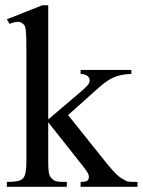

<svg xmlns="http://www.w3.org/2000/svg" viewBox="-20 -715 546 735"><path d="M288.6 0V-18.6Q302.7 -18.6 309.6 -20.8Q316.4 -22.9 318.8 -29.8Q320.3 -33.7 320.3 -37.6Q320.3 -42 318.6 -46.9Q316.9 -51.8 312.7 -58.3Q308.6 -64.9 301.3 -74.2L164.6 -247.1V-101.1Q164.6 -85 165 -74.2Q165.5 -63.5 166.7 -55.9Q168 -48.3 169.9 -43.5Q171.9 -38.6 175.3 -34.7Q179.7 -29.8 183.8 -26.6Q188 -23.4 194.3 -21.5Q200.7 -19.5 210.4 -19Q220.2 -18.6 235.8 -18.6V0H6.3V-18.6Q29.8 -18.6 44.9 -21.2Q60.1 -23.9 68.4 -32.7Q75.2 -40 78.1 -55.7Q81.1 -71.3 81.1 -98.1V-505.4Q81.1 -543.9 80.6 -565.9Q80.1 -587.9 78.6 -599.9Q77.1 -611.8 74.5 -616.5Q71.8 -621.1 67.4 -624.5Q64.5 -627 60.5 -628.9Q56.6 -630.9 50.8 -631.3Q44.9 -631.8 36.6 -630.1Q28.3 -628.4 16.6 -623.5L6.3 -641.1L141.6 -694.8H164.6V-257.8L277.3 -353.5Q293 -366.7 302.2 -375.2Q311.5 -383.8 316.2 -389.6Q320.8 -395.5 322 -399.4Q323.2 -403.3 323.2 -406.7Q323.2 -417 315.4 -423.8Q307.6 -430.7 288.6 -432.1V-447.3H482.9V-432.1Q442.9 -430.7 417 -419.4Q403.8 -414.1 389.4 -404.3Q375 -394.5 357.9 -379.4L240.7 -274.4L357.9 -127.9Q377 -104 389.9 -88.1Q402.8 -72.3 411.9 -62.3Q420.9 -52.2 427.2 -46.4Q433.6 -40.5 439 -36.6Q444.3 -32.7 450 -29.8Q455.6 -26.9 463.9 -22Q468.8 -19.5 479.5 -19Q490.2 -18.6 506.3 -18.6V0Z"/></svg>

Font: Doulos SIL Afr
Style: Regular
Weight: 400
Designer: Walt Agee, Victor Gaultney, Peter Martin, Debbi Hosken, Becca Hirsbrunner
Foundry: SIL International
Version: Version 5.000